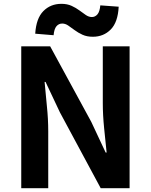

<svg xmlns="http://www.w3.org/2000/svg" viewBox="-20 -983 789 1003"><path d="M91 0V-741H242L457 -346L532 -186H537Q531 -244 524 -313Q517 -382 517 -445V-741H657V0H506L293 -396L218 -555H213Q218 -495 225 -428Q232 -361 232 -297V0ZM465 -791Q434 -791 411 -801.5Q388 -812 370 -825.5Q352 -839 336.5 -849.5Q321 -860 305 -860Q287 -860 275 -846Q263 -832 260 -799L164 -807Q169 -887 206.5 -925Q244 -963 301 -963Q331 -963 354 -952.5Q377 -942 395 -928.5Q413 -915 428.5 -904.5Q444 -894 460 -894Q477 -894 489 -908Q501 -922 504 -955L600 -948Q596 -867 558.5 -829Q521 -791 465 -791Z"/></svg>

Font: Source Han Sans TC
Style: Bold
Weight: 700
Designer: Ryoko NISHIZUKA Ë•øÂ°öÊ∂ºÂ≠ê (kana, bopomofo & ideographs); Paul D. Hunt (Latin, Greek & Cyrillic); Sandoll Communicatio
Foundry: Adobe
Version: Version 2.004;hotconv 1.0.118;makeotfexe 2.5.65603